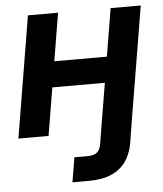

<svg xmlns="http://www.w3.org/2000/svg" viewBox="-52 -562 691 812"><g transform="rotate(-5 293.5 -156.0)"><path d="M294.4 204.1H222.7L240.2 99.6H296.4Q323.2 99.6 336.4 88.4Q349.6 77.1 353.5 52.7L362.3 0L368.7 -40L376 -83.5L396 -203.1H172.9L139.2 0H11.2L96.7 -515.6H224.6L190.9 -312.5H414.1L447.8 -515.6H575.7L493.7 -22.5L481 57.1Q456.5 204.1 294.4 204.1Z"/></g></svg>

Font: Inter Display Semi Bold
Style: Italic
Weight: 600
Italic angle: -9.39999°
Designer: Rasmus Andersson
Foundry: rsms
Version: Version 4.000;git-4fc901f